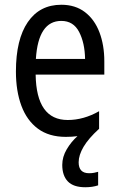

<svg xmlns="http://www.w3.org/2000/svg" viewBox="-20 -566 502 808"><path d="M311 117Q311 163 355 163Q367 163 376.5 161Q386 159 393 157V214Q381 218 367.5 220Q354 222 339 222Q289 222 265.5 197.5Q242 173 242 128Q242 94 261 62Q280 30 306 7Q283 10 257 10Q186 10 139.5 -24.5Q93 -59 70 -121Q47 -183 47 -265Q47 -400 97 -473Q147 -546 238 -546Q297 -546 337.5 -515Q378 -484 398.5 -430Q419 -376 419 -308V-252H130Q133 -61 265 -61Q332 -61 397 -98V-24Q352 17 331.5 52Q311 87 311 117ZM238 -478Q141 -478 131 -318H338Q337 -385 313 -431.5Q289 -478 238 -478Z"/></svg>

Font: Noto Sans Malayalam Condensed
Style: Regular
Weight: 400
Width: 3
Designer: Jelle Bosma - Monotype Design Team
Foundry: Monotype Imaging Inc.
Version: Version 2.104; ttfautohint (v1.8.4.7-5d5b)